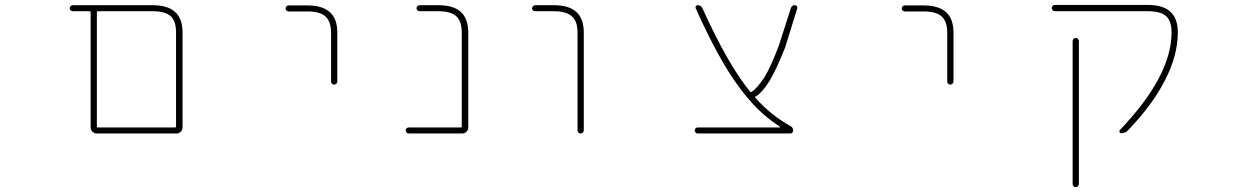

<svg xmlns="http://www.w3.org/2000/svg" viewBox="-20 -565 5040 779"><path d="M372.1 -23.4Q362.3 -23.4 355 -30.8Q347.7 -38.1 347.7 -47.9V-514.6Q347.7 -519.5 342.8 -519.5H275.4Q270.5 -519.5 266.6 -522.9Q262.7 -526.4 262.7 -531.2Q262.7 -536.1 266.6 -540Q270.5 -543.9 275.4 -543.9H598.6Q660.2 -543.9 690.4 -516.6Q720.7 -489.3 720.7 -432.6V-47.9Q720.7 -38.1 713.4 -30.8Q706.1 -23.4 696.3 -23.4ZM373 -52.7Q373 -47.9 377.9 -47.9H690.4Q694.3 -47.9 694.3 -52.7V-432.6Q694.3 -479.5 672.9 -499Q650.4 -519.5 598.6 -519.5H377.9Q373 -519.5 373 -514.6Z M1323.2 -234.4V-431.6Q1323.2 -478.5 1299.8 -499Q1277.3 -518.6 1226.6 -518.6H1151.4Q1146.5 -518.6 1142.6 -522Q1138.7 -525.4 1138.7 -530.8Q1138.7 -536.1 1142.6 -539.6Q1146.5 -543 1151.4 -543H1226.6Q1288.1 -543 1318.4 -515.6Q1348.6 -489.3 1348.6 -431.6V-234.4Q1348.6 -229.5 1344.7 -225.6Q1340.8 -221.7 1335.4 -221.7Q1330.1 -221.7 1326.7 -225.6Q1323.2 -229.5 1323.2 -234.4Z M1638.7 -23.4Q1632.8 -23.4 1629.4 -27.3Q1626 -31.2 1626 -36.1Q1626 -41 1629.4 -44.4Q1632.8 -47.9 1638.7 -47.9H1848.6Q1853.5 -47.9 1853.5 -52.7V-432.6Q1853.5 -479.5 1831.1 -499Q1808.6 -519.5 1757.8 -519.5H1682.6Q1677.7 -519.5 1673.8 -522.9Q1669.9 -526.4 1669.9 -531.2Q1669.9 -536.1 1673.8 -540Q1677.7 -543.9 1682.6 -543.9H1757.8Q1820.3 -543.9 1849.6 -516.6Q1879.9 -489.3 1879.9 -432.6V-47.9Q1879.9 -38.1 1872.6 -30.8Q1865.2 -23.4 1855.5 -23.4Z M2323.2 -36.1V-432.6Q2323.2 -479.5 2299.8 -499Q2277.3 -519.5 2226.6 -519.5H2151.4Q2146.5 -519.5 2142.6 -522.9Q2138.7 -526.4 2138.7 -531.2Q2138.7 -536.1 2142.6 -540Q2146.5 -543.9 2151.4 -543.9H2226.6Q2288.1 -543.9 2318.4 -516.6Q2348.6 -489.3 2348.6 -432.6V-36.1Q2348.6 -31.2 2344.7 -27.3Q2340.8 -23.4 2335.4 -23.4Q2330.1 -23.4 2326.7 -27.3Q2323.2 -31.2 2323.2 -36.1Z M2810.5 -23.4Q2805.7 -23.4 2802.2 -27.3Q2798.8 -31.2 2798.8 -36.1Q2798.8 -41 2802.2 -44.4Q2805.7 -47.9 2810.5 -47.9H3143.6Q3144.5 -47.9 3145 -48.8Q3145.5 -49.8 3144.5 -50.8L3134.8 -57.6Q3050.8 -112.3 2975.6 -215.8Q2895.5 -324.2 2802.7 -531.2Q2800.8 -536.1 2803.2 -540Q2805.7 -543.9 2810.5 -543.9Q2824.2 -543.9 2830.1 -531.2Q2934.6 -300.8 3023.4 -193.4Q3026.4 -190.4 3030.3 -192.4Q3053.7 -209 3081.1 -251Q3107.4 -293 3140.6 -381.8L3188.5 -531.2Q3192.4 -543.9 3205.1 -543.9Q3210 -543.9 3212.9 -540Q3215.8 -536.1 3214.8 -531.2L3165 -371.1Q3129.9 -283.2 3102.5 -237.3Q3075.2 -192.4 3046.9 -173.8H3044.9Q3042 -170.9 3044.9 -168L3045.9 -167Q3107.4 -97.7 3188.5 -52.7Q3198.2 -46.9 3198.2 -35.2Q3198.2 -30.3 3194.8 -26.9Q3191.4 -23.4 3186.5 -23.4Z M3823.2 -234.4V-431.6Q3823.2 -478.5 3799.8 -499Q3777.3 -518.6 3726.6 -518.6H3651.4Q3646.5 -518.6 3642.6 -522Q3638.7 -525.4 3638.7 -530.8Q3638.7 -536.1 3642.6 -539.6Q3646.5 -543 3651.4 -543H3726.6Q3788.1 -543 3818.4 -515.6Q3848.6 -489.3 3848.6 -431.6V-234.4Q3848.6 -229.5 3844.7 -225.6Q3840.8 -221.7 3835.4 -221.7Q3830.1 -221.7 3826.7 -225.6Q3823.2 -229.5 3823.2 -234.4Z M4332 181.6V-398.4Q4332 -403.3 4335.4 -407.2Q4338.9 -411.1 4344.2 -411.1Q4349.6 -411.1 4353.5 -407.2Q4357.4 -403.3 4357.4 -398.4V181.6Q4357.4 186.5 4353.5 190.4Q4349.6 194.3 4344.2 194.3Q4338.9 194.3 4335.4 190.4Q4332 186.5 4332 181.6ZM4529.3 -24.4Q4524.4 -24.4 4522.5 -28.8Q4520.5 -33.2 4523.4 -37.1Q4733.4 -256.8 4733.4 -433.6Q4733.4 -479.5 4710.9 -500Q4688.5 -519.5 4637.7 -519.5H4259.8Q4254.9 -519.5 4251 -523.4Q4247.1 -527.3 4247.1 -532.2Q4247.1 -537.1 4251 -541Q4254.9 -544.9 4259.8 -544.9H4637.7Q4699.2 -544.9 4729 -517.1Q4758.8 -489.3 4758.8 -433.6Q4758.8 -338.9 4705.1 -236.3Q4655.3 -139.6 4557.6 -37.1Q4545.9 -24.4 4529.3 -24.4Z"/></svg>

Font: Rounded-L Mgen+ 2m thin
Style: Regular
Weight: 100
Designer: [Source Han Sans]
Ryoko NISHIZUKA  (kana & ideographs); Paul D. Hunt (Latin, Greek & Cyrillic); Wenlong ZHANG  (bopomofo
Version: Version 1.059.20150602